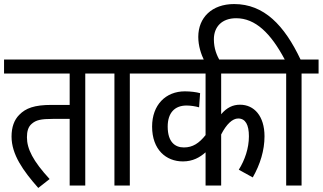

<svg xmlns="http://www.w3.org/2000/svg" viewBox="-20 -916 1593 948"><path d="M401 -553H485V-622H0V-553H324V-398H234C150 -398 107 -382 75 -349C50 -324 37 -288 37 -242C37 -153 94 -73 169 12L225 -32C143 -121 113 -181 113 -238C113 -267 119 -290 137 -305C158 -323 181 -329 242 -329H324V0H401Z M621 -553H705V-622H473V-553H545V0H621Z M1334 -553V-622H693V-553H995V-249C963 -209 932 -188 888 -188C844 -188 808 -215 808 -291C808 -358 842 -395 901 -395C922 -395 946 -391 963 -386L968 -456C951 -461 921 -465 893 -465C798 -465 731 -398 731 -291C731 -177 800 -119 883 -119C932 -119 967 -139 995 -164V0H1072V-252C1098 -303 1128 -331 1156 -331C1192 -331 1209 -300 1209 -243C1209 -184 1189 -126 1159 -78L1228 -40C1265 -105 1286 -174 1286 -243C1286 -343 1235 -399 1165 -399C1130 -399 1100 -385 1072 -352V-553Z M1393 -553V0H1469V-553H1553V-622H1464C1384 -791 1284 -896 1136 -896C1026 -896 959 -829 959 -734C959 -689 973 -648 989 -615H1066C1051 -642 1036 -675 1036 -722C1036 -784 1076 -826 1146 -826C1241 -826 1317 -752 1386 -622H1321V-553Z"/></svg>

Font: Noto Sans Condensed
Style: Regular
Weight: 400
Width: 3
Designer: Monotype Design Team
Foundry: Monotype Imaging Inc.
Version: Version 2.013